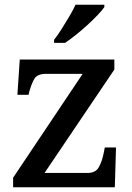

<svg xmlns="http://www.w3.org/2000/svg" viewBox="-20 -786 556 806"><path d="M35 0V-40L327 -476H174Q138 -476 125.5 -457Q113 -438 102 -398L100 -388H53L63 -536H460V-494L167 -60H348Q381 -60 394.5 -83.5Q408 -107 415 -142L420 -167H467L462 0ZM207 -619Q222 -638 238.5 -664Q255 -690 271 -717Q287 -744 297 -766H418V-756Q409 -743 390 -723Q371 -703 347 -681Q323 -659 298.5 -639.5Q274 -620 253 -606H207Z"/></svg>

Font: Noto Serif Gujarati Medium
Style: Regular
Weight: 500
Version: Version 2.102